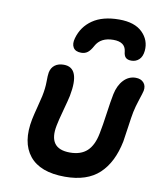

<svg xmlns="http://www.w3.org/2000/svg" viewBox="-94 -983 853 1025"><g transform="rotate(10 332.0 -470.5)"><path d="M469.2 -909.2Q553.2 -909.2 595.2 -867.7Q637.2 -826.2 631.8 -768.1Q628.4 -735.8 611.3 -720Q594.2 -704.1 569.8 -704.1Q549.3 -704.1 539.1 -713.9Q528.8 -723.6 526.9 -747.1Q521 -796.9 457 -796.9Q388.7 -796.9 361.8 -747.1Q348.1 -721.2 333.7 -710.2Q319.3 -699.2 298.8 -699.2Q267.6 -699.2 255.6 -718.8Q243.7 -738.3 252.9 -770Q271 -834.5 325.4 -871.8Q379.9 -909.2 469.2 -909.2ZM328.1 -32.2Q193.4 -32.2 135.5 -104.2Q77.6 -176.3 103 -304.2Q108.4 -330.6 120.1 -375.2Q131.8 -419.9 134.8 -435.1Q144 -479.5 144 -514.9Q144 -550.3 147 -565.9Q152.3 -591.8 171.1 -606Q189.9 -620.1 219.2 -620.1Q310.5 -620.1 279.8 -461.9Q274.9 -438.5 258.8 -379.9Q242.7 -321.3 237.8 -294.9Q211.4 -164.1 332 -164.1Q391.1 -164.1 424.8 -195.3Q458.5 -226.6 471.2 -292Q480.5 -337.9 489.7 -405.3Q499 -472.7 506.8 -511.2Q517.1 -560.1 544.4 -589.1Q571.8 -618.2 609.9 -618.2Q637.7 -618.2 652.8 -601.3Q668 -584.5 663.1 -557.1Q660.2 -543.9 647.2 -505.1Q634.3 -466.3 627.9 -435.1Q622.6 -408.7 615 -353Q607.4 -297.4 603 -272Q579.6 -155.3 513.7 -93.8Q447.8 -32.2 328.1 -32.2Z"/></g></svg>

Font: Shantell Sans Irregular Bouncy
Style: Italic
Weight: 600
Italic angle: -11.31°
Designer: Stephen Nixon, Anya Danilova, Shantell Martin
Foundry: Arrow Type
Version: Version 1.006;[9816181b4]